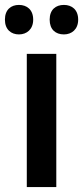

<svg xmlns="http://www.w3.org/2000/svg" viewBox="-35 -761 338 781"><path d="M-15 -681C-15 -641 10 -621 42 -621C74 -621 100 -642 100 -681C100 -722 74 -741 42 -741C10 -741 -15 -722 -15 -681ZM167 -681C167 -641 191 -621 225 -621C257 -621 283 -642 283 -681C283 -722 257 -741 225 -741C192 -741 167 -722 167 -681ZM194 0V-542H74V0Z"/></svg>

Font: Noto Sans Gujarati UI SemiCondensed SemiBold
Style: Regular
Weight: 600
Width: 4
Designer: Jelle Bosma - Monotype Design Team, Universal Thirst
Foundry: Monotype Imaging Inc.
Version: Version 2.106